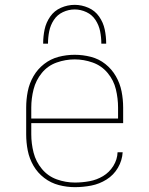

<svg xmlns="http://www.w3.org/2000/svg" viewBox="-20 -764 616 792"><path d="M289 8Q323 8 356.5 1.5Q390 -5 419.5 -23.5Q449 -42 466.5 -72Q484 -102 486 -136H465Q464 -106 447.5 -79.5Q431 -53 405 -37.5Q379 -22 349 -16.5Q319 -11 289 -11Q251 -11 214.5 -24Q178 -37 153 -67Q128 -97 118.5 -134.5Q109 -172 109 -210V-256H488V-320Q488 -354 481.5 -387Q475 -420 458 -449.5Q441 -479 414.5 -500Q388 -521 355 -529.5Q322 -538 288 -538Q254 -538 221.5 -529.5Q189 -521 162 -500Q135 -479 118 -449.5Q101 -420 94.5 -387Q88 -354 88 -320V-210Q88 -176 94.5 -143Q101 -110 118 -80.5Q135 -51 162.5 -30Q190 -9 223 -0.5Q256 8 289 8ZM109 -275V-320Q109 -358 118.5 -395.5Q128 -433 152.5 -463Q177 -493 213.5 -506Q250 -519 288 -519Q326 -519 362.5 -506Q399 -493 424 -463Q449 -433 458 -395.5Q467 -358 467 -320V-275ZM158 -584H178Q178 -610 183 -635Q188 -660 202 -681.5Q216 -703 239.5 -714Q263 -725 288 -725Q313 -725 336.5 -714Q360 -703 374 -681.5Q388 -660 393 -635Q398 -610 398 -584H418Q418 -614 412 -642.5Q406 -671 389 -695.5Q372 -720 344.5 -732Q317 -744 288 -744Q259 -744 231.5 -732Q204 -720 187 -695.5Q170 -671 164 -642.5Q158 -614 158 -584Z"/></svg>

Font: Iosevka Sparkle Thin
Style: Regular
Weight: 100
Designer: Belleve Invis
Foundry: Belleve Invis
Version: Version 4.5.0; ttfautohint (v1.8.3)